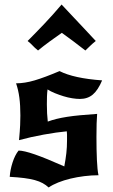

<svg xmlns="http://www.w3.org/2000/svg" viewBox="-20 -798 500 848"><path d="M190 -403Q188 -387 187.5 -372Q187 -357 187 -337Q187 -317 188 -297Q189 -277 191 -261Q210 -268 230.5 -273Q251 -278 276.5 -282Q302 -286 334 -289Q366 -292 409 -295Q406 -260 406 -193Q406 -136 408 -91.5Q410 -47 415 -24Q384 -24 352 -20Q320 -16 291 -9Q262 -2 237 8Q212 18 195 30Q183 19 168.5 11Q154 3 134 -2.5Q114 -8 87 -11.5Q60 -15 23 -17Q25 -48 35.5 -80.5Q46 -113 62 -133Q85 -133 134 -116Q183 -99 264 -63Q270 -95 273 -121.5Q276 -148 276 -177Q276 -195 276 -203Q276 -211 275 -218Q231 -214 173 -203.5Q115 -193 64 -179Q68 -222 69 -245.5Q70 -269 70 -288Q70 -333 65.5 -367Q61 -401 51 -430Q89 -430 133 -443Q177 -456 243 -484Q306 -452 431 -443Q413 -400 390 -380.5Q367 -361 333 -361Q318 -361 299 -364Q280 -367 260.5 -373Q241 -379 222.5 -386.5Q204 -394 190 -403ZM403 -617Q388 -605 380 -597Q372 -589 357 -575Q333 -594 305.5 -614.5Q278 -635 253 -653Q227 -635 199 -614.5Q171 -594 148 -575Q132 -588 124.5 -596.5Q117 -605 102 -617Q137 -652 175.5 -692.5Q214 -733 252 -778Q318 -708 353.5 -670Q389 -632 403 -617Z"/></svg>

Font: New Rocker
Style: Regular
Weight: 400
Designer: Pablo Impallari, Brenda Gallo, Rodrigo Fuenzalida
Foundry: Pablo Impallari, Brenda Gallo, Rodrigo Fuenzalida
Version: Version 1.000; ttfautohint (v0.93) -l 8 -r 50 -G 200 -x 14 -